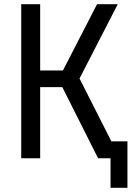

<svg xmlns="http://www.w3.org/2000/svg" viewBox="-20 -750 639 910"><path d="M80.6 0V-730H170.4V-416H278.3L439.9 -730H538.1L356.9 -377.9L507.8 -80.1H584V140.1H503.9V0H444.8L275.4 -336.9H170.4V0Z"/></svg>

Font: UDEV Gothic 35
Style: Regular
Weight: 400
Version: v2.1.0; ttfautohint (v1.8.4.7-5d5b-dirty) -l 6 -r 45 -G 200 